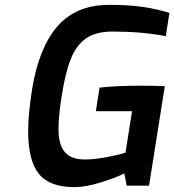

<svg xmlns="http://www.w3.org/2000/svg" viewBox="-20 -765 718 791"><path d="M96 -225Q96 -293 112 -396Q140 -569 217 -657Q294 -745 430 -745Q511 -745 568.5 -736.5Q626 -728 678 -712L663 -616Q566 -635 443 -635Q376 -635 335.5 -607.5Q295 -580 272 -523Q249 -466 234 -368Q221 -287 221 -233Q221 -169 247 -138.5Q273 -108 330 -108Q368 -108 419 -117.5Q470 -127 497 -136L524 -307H375L390 -404Q462 -412 558 -412Q613 -412 659 -410L594 0H502L492 -51Q459 -33 395.5 -13.5Q332 6 287 6Q184 6 140 -49Q96 -104 96 -225Z"/></svg>

Font: Exo SemiBold
Style: Italic
Weight: 600
Italic angle: -9°
Designer: Natanael Gama
Foundry: Natanael Gama
Version: Version 1.500; ttfautohint (v1.6)